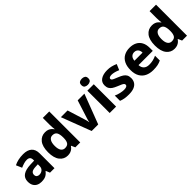

<svg xmlns="http://www.w3.org/2000/svg" viewBox="263 -2041 3330 3330"><g transform="rotate(-45 1928.0 -376.5)"><path d="M320.3 -557.1Q423.1 -557.1 478.2 -508.1Q533.2 -459 533.2 -363.7V0H423.4L392.9 -74H388.9Q365.9 -45 341.4 -26.2Q316.9 -7.3 285.1 1.3Q253.3 10 207.6 10Q159.6 10 121.4 -8.7Q83.3 -27.4 61.3 -65.6Q39.3 -103.8 39.3 -162.5Q39.3 -248.5 101.3 -291.7Q163.2 -334.9 284.8 -339.5L376.5 -342.5V-358.4Q376.5 -405.2 354.9 -424.1Q333.3 -443 295.1 -443Q259.2 -443 219.8 -431.2Q180.5 -419.3 142.1 -402L96.2 -508.4Q140 -531.5 196.4 -544.3Q252.8 -557.1 320.3 -557.1ZM321.4 -249.6Q253.8 -246.9 226.7 -226.7Q199.7 -206.4 199.7 -169.6Q199.7 -136 218.7 -120.1Q237.8 -104.1 268.7 -104.1Q314.5 -104.1 345.6 -131.2Q376.8 -158.2 376.8 -207.3V-251.9Z M853.1 10Q763.2 10 706.2 -61.9Q649.2 -133.7 649.2 -273.1Q649.2 -413.8 707 -485.6Q764.8 -557.5 858.1 -557.5Q896.7 -557.5 925 -547Q953.3 -536.5 974.3 -518.1Q995.3 -499.8 1010 -477.1H1014.6Q1011.6 -495.5 1009.1 -528.7Q1006.6 -562 1006.6 -590.5V-760H1164.7V0H1044.5L1012.6 -70.7H1006.6Q992.6 -48.3 971.6 -30.2Q950.7 -12 921.5 -1Q892.4 10 853.1 10ZM910.2 -115.6Q968.9 -115.6 993 -150.3Q1017 -185 1017.7 -256.1V-271.4Q1017.7 -347.8 994.5 -388.8Q971.2 -429.9 908.5 -429.9Q862.5 -429.9 835.7 -389.2Q809 -348.5 809 -270.4Q809 -192.6 835.7 -154.1Q862.5 -115.6 910.2 -115.6Z M1445.4 0 1237 -547.5H1401.8L1502.3 -224Q1505.6 -214.8 1509.8 -199.6Q1514.1 -184.4 1517.8 -168.7Q1521.4 -153 1522.4 -140H1525.7Q1527 -153 1530.5 -168.2Q1533.9 -183.4 1538.7 -198.3Q1543.5 -213.2 1546.4 -223.4L1649.7 -547.5H1814.4L1605.7 0Z M2044.3 -547.5V0H1886.9V-547.5ZM1966.2 -763.3Q2000.4 -763.3 2026 -747.4Q2051.6 -731.6 2051.6 -687.7Q2051.6 -645.6 2026 -629.2Q2000.4 -612.9 1966.2 -612.9Q1930.8 -612.9 1906 -629.2Q1881.2 -645.6 1881.2 -687.7Q1881.2 -731.6 1906 -747.4Q1930.8 -763.3 1966.2 -763.3Z M2580 -162.8Q2580 -110.8 2555.7 -71.8Q2531.3 -32.7 2481 -11.4Q2430.6 10 2352.5 10Q2294.5 10 2249.9 2.7Q2205.4 -4.6 2162.9 -22V-151.2Q2209.1 -129.8 2260.3 -118.3Q2311.5 -106.8 2347.8 -106.8Q2391.2 -106.8 2411.1 -118.6Q2431 -130.3 2431 -151.5Q2431 -166.1 2420.6 -177.3Q2410.3 -188.6 2383.8 -201.3Q2357.3 -213.9 2308.4 -233.2Q2260.4 -252.5 2227.8 -274.2Q2195.2 -295.9 2178.6 -326.3Q2161.9 -356.6 2161.9 -401.3Q2161.9 -478.1 2222.2 -517.8Q2282.4 -557.5 2381.1 -557.5Q2434.2 -557.5 2480.4 -546.3Q2526.6 -535.1 2573.7 -514L2528.9 -408.3Q2490.2 -425.7 2449.8 -436.4Q2409.4 -447 2379.8 -447Q2347.4 -447 2329.7 -437.3Q2312 -427.5 2312 -410.3Q2312 -396.4 2321.9 -386Q2331.9 -375.5 2358 -364.1Q2384.2 -352.6 2431.8 -333.3Q2480.8 -314.3 2513.7 -292.6Q2546.7 -270.9 2563.3 -240.4Q2580 -209.9 2580 -162.8Z M2929.5 -557.5Q3006.6 -557.5 3062.2 -528.8Q3117.7 -500.2 3147.6 -444.6Q3177.5 -389.1 3177.5 -308V-233.5H2828Q2830 -174.8 2865 -140.5Q2900.1 -106.1 2965.3 -106.1Q3017 -106.1 3058.8 -115.9Q3100.7 -125.8 3145.4 -146.5V-29Q3105 -9 3060 0.5Q3014.9 10 2948.5 10Q2867.1 10 2803.9 -20Q2740.7 -50 2704.4 -112.5Q2668.2 -175 2668.2 -270.1Q2668.2 -366.2 2701.1 -429.8Q2734 -493.5 2792.9 -525.5Q2851.8 -557.5 2929.5 -557.5ZM2933.9 -446.4Q2890.4 -446.4 2863.4 -419Q2836.3 -391.7 2831.3 -337.2H3030.9Q3030.9 -369 3019.9 -393.3Q3008.9 -417.5 2987.5 -431.9Q2966.1 -446.4 2933.9 -446.4Z M3472.1 10Q3382.2 10 3325.2 -61.9Q3268.2 -133.7 3268.2 -273.1Q3268.2 -413.8 3326 -485.6Q3383.8 -557.5 3477.1 -557.5Q3515.7 -557.5 3544 -547Q3572.3 -536.5 3593.3 -518.1Q3614.3 -499.8 3629 -477.1H3633.6Q3630.6 -495.5 3628.1 -528.7Q3625.6 -562 3625.6 -590.5V-760H3783.7V0H3663.5L3631.6 -70.7H3625.6Q3611.6 -48.3 3590.6 -30.2Q3569.7 -12 3540.5 -1Q3511.4 10 3472.1 10ZM3529.2 -115.6Q3587.9 -115.6 3612 -150.3Q3636 -185 3636.7 -256.1V-271.4Q3636.7 -347.8 3613.5 -388.8Q3590.2 -429.9 3527.5 -429.9Q3481.5 -429.9 3454.7 -389.2Q3428 -348.5 3428 -270.4Q3428 -192.6 3454.7 -154.1Q3481.5 -115.6 3529.2 -115.6Z"/></g></svg>

Font: Noto Sans Oriya
Style: Regular
Weight: 400
Designer: Amélie Bonet and Sol Matas
Foundry: Google LLC
Version: Version 2.006